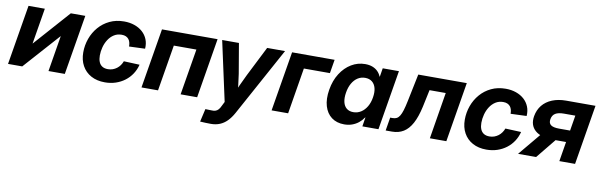

<svg xmlns="http://www.w3.org/2000/svg" viewBox="-49 -990 5160 1652"><g transform="rotate(10 2531.0 -164.0)"><path d="M506.3 0H363.8L415.5 -313H414.1L134.3 0H10.3L97.2 -522.5H239.7L188 -210.4H189.5L466.8 -522.5H593.3Z M857.4 11.7Q787.6 11.7 736.6 -16.1Q685.5 -43.9 658 -94Q630.4 -144 630.4 -210.4Q630.4 -272.9 651.1 -330.8Q671.9 -388.7 711.2 -434.3Q750.5 -480 806.4 -506.6Q862.3 -533.2 932.1 -533.2Q981.4 -533.2 1022.7 -518.8Q1064 -504.4 1093.3 -478Q1122.6 -451.7 1137.5 -415Q1152.3 -378.4 1148.9 -333.5L1009.8 -328.1Q1009.8 -347.2 1005.6 -363.3Q1001.5 -379.4 991.9 -391.4Q982.4 -403.3 967.3 -410.2Q952.1 -417 930.7 -417Q892.6 -417 863.5 -398.4Q834.5 -379.9 814.7 -349.1Q794.9 -318.4 785.2 -281.5Q775.4 -244.6 775.4 -208.5Q775.4 -176.3 784.9 -152.8Q794.4 -129.4 814.2 -116.9Q834 -104.5 863.3 -104.5Q885.7 -104.5 905.3 -111.3Q924.8 -118.2 940.9 -130.4Q957 -142.6 968.8 -159.2Q980.5 -175.8 987.8 -195.3L1126 -189.5Q1114.7 -144.5 1090.3 -107.7Q1065.9 -70.8 1030.8 -44.2Q995.6 -17.6 951.7 -2.9Q907.7 11.7 857.4 11.7Z M1749 -522.5 1662.6 0H1518.1L1585 -402.8H1387.7L1320.8 0H1176.3L1263.2 -522.5Z M1724.1 201.7 1750 88.4 1805.2 89.8Q1824.7 91.3 1839.1 86.2Q1853.5 81.1 1864.5 68.4Q1875.5 55.7 1884.8 34.7L1902.8 -1L1789.1 -522.5H1935.5L1980 -261.2Q1987.3 -214.4 1992.4 -166.7Q1997.6 -119.1 2002.4 -70.8H1963.4Q1983.9 -119.1 2005.6 -166.7Q2027.3 -214.4 2050.3 -261.2L2182.1 -522.5H2338.4L2011.2 76.2Q1987.8 118.7 1959.5 147.5Q1931.2 176.3 1896.2 190.7Q1861.3 205.1 1818.4 205.1Q1794.4 205.1 1770 204.1Q1745.6 203.1 1724.1 201.7Z M2771.5 -522.5 2751.5 -402.8H2523.9L2457.5 0H2313L2399.9 -522.5Z M2948.7 10.3Q2882.3 10.3 2837.6 -23.2Q2793 -56.6 2774.9 -117.7Q2756.8 -178.7 2770.5 -261.2Q2784.2 -343.8 2823 -404.5Q2861.8 -465.3 2917.5 -498.8Q2973.1 -532.2 3037.6 -532.2Q3074.2 -532.2 3101.6 -521.7Q3128.9 -511.2 3147.9 -492.4Q3167 -473.6 3177.2 -447.8H3179.7L3191.9 -522.5H3333.5L3246.6 0H3106L3118.7 -79.6H3116.2Q3097.7 -51.8 3072.5 -31.7Q3047.4 -11.7 3016.1 -0.7Q2984.9 10.3 2948.7 10.3ZM3007.3 -106.9Q3043.9 -106.9 3074 -126Q3104 -145 3124.8 -179.9Q3145.5 -214.8 3152.8 -261.7Q3160.6 -308.6 3151.6 -343Q3142.6 -377.4 3118.7 -396.5Q3094.7 -415.5 3058.1 -415.5Q3022.5 -415.5 2993.4 -397Q2964.4 -378.4 2944.6 -344Q2924.8 -309.6 2917 -261.7Q2909.2 -213.4 2917.5 -178.7Q2925.8 -144 2948.7 -125.5Q2971.7 -106.9 3007.3 -106.9Z M3309.6 0 3328.6 -115.7H3350.6Q3370.6 -115.7 3385.3 -123.3Q3399.9 -130.9 3411.4 -149.4Q3422.9 -168 3432.9 -200.4Q3442.9 -232.9 3453.1 -282.7L3502.4 -522.5H3926.3L3839.8 0H3695.8L3762.7 -407.2H3621.1L3589.4 -257.8Q3569.3 -166 3538.6 -109.1Q3507.8 -52.2 3464.8 -26.1Q3421.9 0 3365.7 0Z M4190.9 11.7Q4121.1 11.7 4070.1 -16.1Q4019 -43.9 3991.5 -94Q3963.9 -144 3963.9 -210.4Q3963.9 -272.9 3984.6 -330.8Q4005.4 -388.7 4044.7 -434.3Q4084 -480 4139.9 -506.6Q4195.8 -533.2 4265.6 -533.2Q4314.9 -533.2 4356.2 -518.8Q4397.5 -504.4 4426.8 -478Q4456.1 -451.7 4470.9 -415Q4485.8 -378.4 4482.4 -333.5L4343.3 -328.1Q4343.3 -347.2 4339.1 -363.3Q4335 -379.4 4325.4 -391.4Q4315.9 -403.3 4300.8 -410.2Q4285.6 -417 4264.2 -417Q4226.1 -417 4197 -398.4Q4168 -379.9 4148.2 -349.1Q4128.4 -318.4 4118.7 -281.5Q4108.9 -244.6 4108.9 -208.5Q4108.9 -176.3 4118.4 -152.8Q4127.9 -129.4 4147.7 -116.9Q4167.5 -104.5 4196.8 -104.5Q4219.2 -104.5 4238.8 -111.3Q4258.3 -118.2 4274.4 -130.4Q4290.5 -142.6 4302.2 -159.2Q4314 -175.8 4321.3 -195.3L4459.5 -189.5Q4448.2 -144.5 4423.8 -107.7Q4399.4 -70.8 4364.3 -44.2Q4329.1 -17.6 4285.2 -2.9Q4241.2 11.7 4190.9 11.7Z M4964.4 0H4827.1L4894.5 -409.2H4795.4Q4746.1 -409.2 4720.2 -393.1Q4694.3 -377 4688.5 -341.8Q4682.6 -307.1 4704.1 -291Q4725.6 -274.9 4775.9 -274.9H4930.2L4913.1 -171.9H4742.2Q4636.7 -171.9 4584.7 -217.3Q4532.7 -262.7 4545.9 -343.3Q4555.7 -399.4 4588.1 -439.5Q4620.6 -479.5 4673.3 -501Q4726.1 -522.5 4794.9 -522.5H5050.8ZM4624 0H4466.3L4659.2 -231.9H4812.5Z"/></g></svg>

Font: Inter 28pt
Style: Bold Italic
Weight: 700
Italic angle: -9.3988°
Designer: Rasmus Andersson
Foundry: rsms
Version: Version 4.001;git-66647c0bb